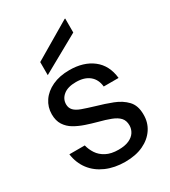

<svg xmlns="http://www.w3.org/2000/svg" viewBox="-183 -826 823 929"><g transform="rotate(-30 228.5 -361.0)"><path d="M239 12Q180 12 133 -8.5Q86 -29 57.5 -66.5Q29 -104 22 -155H108Q114 -130 129 -107Q144 -84 171.5 -69.5Q199 -55 240 -55Q276 -55 299 -65.5Q322 -76 333 -93.5Q344 -111 344 -131Q344 -158 329.5 -174Q315 -190 286.5 -201Q258 -212 219 -222Q189 -230 158 -240.5Q127 -251 101.5 -266Q76 -281 60.5 -305Q45 -329 45 -365Q45 -405 67 -437.5Q89 -470 129.5 -489Q170 -508 225 -508Q304 -508 354.5 -469Q405 -430 413 -356H330Q326 -397 298.5 -419.5Q271 -442 224 -442Q178 -442 153.5 -422Q129 -402 129 -372Q129 -352 141.5 -338.5Q154 -325 180.5 -315.5Q207 -306 247 -294Q293 -281 334.5 -265Q376 -249 402.5 -221Q429 -193 429 -144Q430 -99 406.5 -63.5Q383 -28 340.5 -8Q298 12 239 12ZM123 -539V-612L330 -734H333V-656Z"/></g></svg>

Font: DM Sans 36pt
Style: Regular
Weight: 400
Designer: Colophon Foundry, Jonny Pinhorn
Foundry: Colophon Foundry
Version: Version 4.004;gftools[0.9.30]